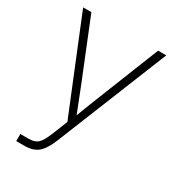

<svg xmlns="http://www.w3.org/2000/svg" viewBox="-174 -619 844 926"><g transform="rotate(30 248.0 -156.0)"><path d="M59.1 204.1V164.6H105Q138.7 164.6 156 148.9Q173.3 133.3 192.4 86.4L226.6 1L16.1 -515.6H62L196.8 -182.1Q210 -148.9 222.9 -115.7Q235.8 -82.5 249 -49.3Q261.7 -82.5 274.7 -115.7Q287.6 -148.9 300.8 -182.1L433.6 -515.6H479L230.5 100.6Q207.5 158.2 179.9 181.2Q152.3 204.1 105 204.1Z"/></g></svg>

Font: Inter Display ExtraLight
Style: Regular
Weight: 200
Designer: Rasmus Andersson
Foundry: rsms
Version: Version 4.000;git-a52131595